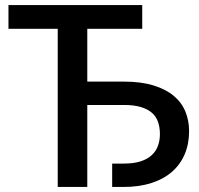

<svg xmlns="http://www.w3.org/2000/svg" viewBox="-20 -740 786 760"><path d="M470 -417Q538 -417 587 -402Q636 -387 667.5 -360.8Q699 -334.5 713.8 -298.5Q728.5 -262.5 728.5 -221Q728.5 -170.5 711.2 -129.8Q694 -89 660.8 -60Q627.5 -31 579.2 -15.5Q531 0 469.5 0H424V-92.5H469.5Q509 -92.5 536.2 -101.2Q563.5 -110 580.5 -125.8Q597.5 -141.5 605.2 -162.8Q613 -184 613 -209Q613 -236 605.5 -257.5Q598 -279 581 -293.8Q564 -308.5 536.8 -316.5Q509.5 -324.5 470 -324.5H325.5V0H208.5V-626H13.5V-720H543V-626H325.5V-417Z"/></svg>

Font: Lato 2
Style: Regular
Weight: 600
Designer: Lukasz Dziedzic with Adam Twardoch and Botio Nikoltchev
Foundry: tyPoland Lukasz Dziedzic
Version: Version 2.015; 2015-08-06; http://www.latofonts.com/